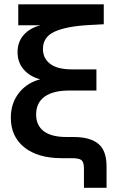

<svg xmlns="http://www.w3.org/2000/svg" viewBox="-20 -748 557 908"><path d="M377 140.1V49.3Q377 19 365.5 9.5Q354 0 319.8 0H271.5Q159.2 0 95.2 -51Q31.2 -102.1 31.2 -190.9Q31.2 -259.3 68.8 -307.6Q106.4 -356 169.9 -373Q121.6 -385.7 92.3 -419.2Q63 -452.6 63 -501.5Q63 -549.3 91.6 -582.3Q120.1 -615.2 171.4 -628.4H66.4V-727.5H470.7V-633.3L398.4 -629.4Q293.9 -623.5 238.5 -598.4Q183.1 -573.2 183.1 -516.6Q183.1 -472.2 217.3 -446Q251.5 -419.9 319.8 -419.9H436V-319.8H306.2Q231.4 -319.8 191.2 -291Q150.9 -262.2 150.9 -206.5Q150.9 -154.3 187.5 -127.2Q224.1 -100.1 293.5 -100.1H328.1Q405.8 -100.1 444.8 -68.1Q483.9 -36.1 483.9 38.6V140.1Z"/></svg>

Font: Inter Display SemiBold
Style: Regular
Weight: 600
Designer: Rasmus Andersson
Foundry: rsms
Version: Version 4.001;git-9221beed3